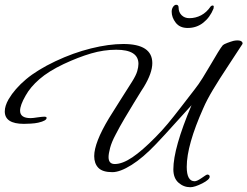

<svg xmlns="http://www.w3.org/2000/svg" viewBox="-47 -711 1035 803"><path d="M749 72Q721 72 699.5 53Q678 34 678 -3Q678 -91 754 -271Q717 -231 681 -190.5Q645 -150 606 -109Q551 -51 503 -21Q455 9 423 9Q382 9 364.5 -9Q347 -27 347 -58Q347 -114 409 -217Q431 -253 455.5 -291Q480 -329 505 -369Q522 -396 527 -413.5Q532 -431 532 -444Q532 -503 439 -503Q387 -503 334 -487.5Q281 -472 219 -443Q156 -413 118 -380Q80 -347 60 -311Q37 -271 37 -248Q37 -217 81 -217Q91 -217 109 -220Q130 -223 138 -223Q148 -223 148 -218Q148 -206 113 -198Q100 -195 81.5 -194Q63 -193 53 -193Q-27 -193 -27 -245Q-27 -268 -11 -296Q15 -340 62 -379.5Q109 -419 185 -455Q259 -490 333.5 -508.5Q408 -527 469 -527Q590 -527 590 -447Q590 -406 555 -348Q554 -347 542.5 -328.5Q531 -310 513 -280.5Q495 -251 474.5 -216.5Q454 -182 436 -147Q420 -117 413.5 -92.5Q407 -68 407 -54Q407 -25 433 -25Q465 -25 506.5 -53Q548 -81 603 -137Q631 -165 655 -194Q679 -223 706 -258Q733 -293 767 -337Q783 -357 800.5 -385Q818 -413 834.5 -441.5Q851 -470 864.5 -492Q878 -514 885 -522Q889 -526 903.5 -531.5Q918 -537 929 -540Q934 -541 937.5 -541.5Q941 -542 945 -542Q959 -542 964 -537Q969 -532 967 -527Q936 -479 903.5 -430Q871 -381 844.5 -337Q818 -293 803 -258Q769 -182 751.5 -120.5Q734 -59 734 -13Q734 47 767 47Q777 47 797 33Q817 19 819 19Q830 19 830 28Q830 40 799 56Q767 72 749 72ZM738 -594Q705 -594 688 -616Q671 -638 671 -662Q671 -674 677 -682.5Q683 -691 690 -691Q700 -691 700 -679Q700 -660 712.5 -647.5Q725 -635 745 -635Q771 -635 794 -647Q817 -659 834 -684Q838 -688 842 -688Q847 -688 847 -683Q847 -682 846.5 -679.5Q846 -677 846 -675Q831 -638 803 -616Q775 -594 738 -594Z"/></svg>

Font: Corinthia
Style: Bold
Weight: 700
Designer: Robert E. Leuschke
Foundry: Robert E. Leuschke
Version: Version 1.013; ttfautohint (v1.8.3)